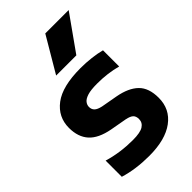

<svg xmlns="http://www.w3.org/2000/svg" viewBox="-246 -889 981 981"><g transform="rotate(-45 244.5 -399.0)"><path d="M220 10.5Q173 10.5 128.8 4.5Q84.5 -1.5 45.5 -13.5V-130.5Q85 -118.5 129 -112.2Q173 -106 218 -106Q272 -106 294.2 -120.2Q316.5 -134.5 316.5 -160Q316.5 -180.5 305.5 -191Q294.5 -201.5 267 -207L178 -223Q101 -237.5 66 -276.5Q31 -315.5 31 -381Q31 -459.5 94.2 -507.5Q157.5 -555.5 288.5 -555.5Q328.5 -555.5 366.2 -551Q404 -546.5 434.5 -538.5V-421.5Q402.5 -430.5 366.5 -435Q330.5 -439.5 293 -439.5Q247.5 -439.5 223 -431.8Q198.5 -424 188.8 -411.5Q179 -399 179 -384.5Q179 -367 190 -356Q201 -345 228 -339L317 -323Q390 -309.5 427.2 -273.2Q464.5 -237 464.5 -165.5Q464.5 -84 400.8 -36.8Q337 10.5 220 10.5ZM174 -616.5 287 -808H456L320 -616.5Z"/></g></svg>

Font: Encode Sans Condensed Thin
Style: Bold
Weight: 700
Version: Version 3.002